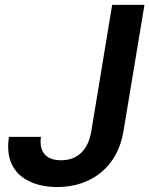

<svg xmlns="http://www.w3.org/2000/svg" viewBox="-20 -747 605 777"><path d="M16.3 -193.2H145.6Q139.6 -146.3 160.9 -122.3Q182.2 -98.4 227.3 -98.4Q277 -98.4 308.6 -128.6Q340.2 -158.7 349.8 -217.7L433.9 -727.3H564.6L479.4 -214.1Q470.5 -161.6 447.3 -119.9Q424 -78.1 389.2 -49.4Q354.4 -20.6 309.1 -5.3Q263.8 9.9 210.9 9.9Q147.7 9.9 98.7 -13.1Q74.9 -24.5 57 -41.5Q39.1 -58.6 28.2 -81.1Q17.4 -103.7 14.2 -131.7Q11 -159.8 16.3 -193.2Z"/></svg>

Font: Inter P Semi Bold
Style: Italic
Weight: 600
Italic angle: 9.39999°
Designer: Rasmus Andersson
Foundry: rsms
Version: Version 3.018;git-588b23468